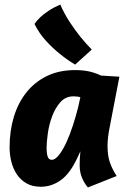

<svg xmlns="http://www.w3.org/2000/svg" viewBox="-20 -809 571 841"><path d="M207 -109Q222 -109 239 -131Q256 -153 271.5 -187Q287 -221 300 -261.5Q313 -302 322 -338L332 -383Q321 -387 302 -387Q267 -387 244.5 -361.5Q222 -336 208.5 -300Q195 -264 189.5 -225Q184 -186 184 -160Q184 -139 188.5 -124Q193 -109 207 -109ZM159 9Q121 9 95 -6.5Q69 -22 53 -46.5Q37 -71 29.5 -101.5Q22 -132 22 -163Q22 -235 40.5 -296.5Q59 -358 95.5 -404Q132 -450 185.5 -476Q239 -502 309 -502Q342 -502 368.5 -496.5Q395 -491 423 -478L503 -473L461 -255Q456 -231 453.5 -209.5Q451 -188 451 -170Q451 -128 461 -98.5Q471 -69 491 -38L365 12Q350 -5 339.5 -29.5Q329 -54 329 -84Q329 -96 329.5 -111Q330 -126 332 -146L319 -118Q287 -49 246.5 -20Q206 9 159 9ZM309 -526Q274 -547 241 -574Q212 -597 182 -629.5Q152 -662 131 -704Q141 -719 157 -734Q171 -747 192.5 -761.5Q214 -776 244 -789Q263 -746 287 -710Q311 -674 332 -648Q357 -617 382 -592Z"/></svg>

Font: Amaranth
Style: Bold Italic
Weight: 700
Italic angle: -12°
Designer: Gesine Todt
Foundry: Gesine Todt
Version: Version 1.001